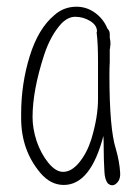

<svg xmlns="http://www.w3.org/2000/svg" viewBox="-20 -547 405 572"><path d="M168 -35Q146 -35 124 -62Q102 -89 89 -127Q77 -164 77 -198Q77 -278 112 -385Q131 -442 163 -477Q183 -497 204 -497Q228 -497 248.5 -484.5Q269 -472 269 -453L268 -452V-449Q272 -418 272 -364V-252Q272 -198 252 -132Q239 -91 216 -63Q193 -35 168 -35ZM288 -142Q289 -129 289 -99Q289 -73 291 -37Q292 -11 302 0Q317 12 331 -5Q339 -15 338 -32Q336 -66 325 -104Q306 -163 306 -324Q306 -345 307 -362V-400Q307 -402 308 -403V-405Q308 -410 309 -413V-419Q309 -424 308 -429Q307 -433 307 -438V-446Q307 -455 300 -462Q288 -491 263 -509Q238 -527 208 -527Q170 -527 142 -502Q94 -462 68.5 -379.5Q43 -297 43 -208V-195Q43 -99 101 -31Q131 4 170 4Q250 4 288 -142Z"/></svg>

Font: Neythal
Style: Regular
Weight: 400
Designer: Tharique Azeez
Foundry: Tharique Azeez
Version: Version 0.44